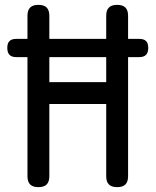

<svg xmlns="http://www.w3.org/2000/svg" viewBox="-20 -760 640 790"><path d="M417 -332H183V-35Q183 -12 172 -1Q161 10 138 10Q115 10 104 -1Q93 -12 93 -35V-525H47Q28 -525 19 -534.5Q10 -544 10 -563Q10 -582 19 -591Q28 -600 47 -600H93V-695Q93 -718 104 -729Q115 -740 138 -740Q161 -740 172 -729Q183 -718 183 -695V-600H417V-695Q417 -718 428 -729Q439 -740 462 -740Q485 -740 496 -729Q507 -718 507 -695V-600H553Q572 -600 581 -591Q590 -582 590 -563Q590 -544 581 -534.5Q572 -525 553 -525H507V-35Q507 -12 496 -1Q485 10 462 10Q439 10 428 -1Q417 -12 417 -35ZM183 -525V-422H417V-525Z"/></svg>

Font: Maple Mono NF
Style: Regular
Weight: 400
Monospace: yes
Designer: subframe7536
Version: Version 7.000